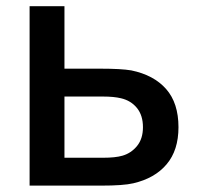

<svg xmlns="http://www.w3.org/2000/svg" viewBox="-20 -582 621 602"><path d="M72.8 -562.5H182.1V-366.7H293.9Q359.9 -366.7 391.6 -361.3Q462.4 -346.7 501 -302.7Q539.6 -258.8 539.6 -183.1Q539.6 -110.8 502.4 -66.9Q465.3 -22.9 397.9 -7.3Q367.2 0 296.9 0H72.8ZM182.1 -279.3V-87.4H303.2Q341.8 -87.4 363.8 -93.8Q391.1 -101.6 409.7 -124.3Q428.2 -147 428.2 -183.1Q428.2 -220.2 409.4 -243.4Q390.6 -266.6 359.4 -273.9Q336.9 -279.3 303.2 -279.3Z"/></svg>

Font: Manrope3 Semibold
Style: Regular
Weight: 600
Width: 4
Designer: Mikhail Sharanda
Foundry: Mikhail Sharanda
Version: Version 3.000;PS 003.000;hotconv 1.0.88;makeotf.lib2.5.64775